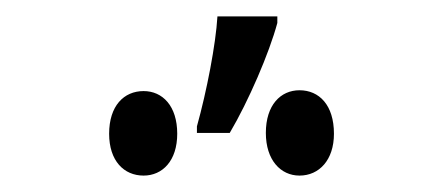

<svg xmlns="http://www.w3.org/2000/svg" viewBox="-20 -809 540 234"><path d="M220 -655V-647H260C283 -686 308 -744 318 -781V-789H245C243 -755 232 -698 220 -655ZM345 -595C369 -595 387 -614 387 -646C387 -681 369 -699 345 -699C322 -699 304 -681 304 -647C304 -614 322 -595 345 -595ZM155 -595C178 -595 196 -613 196 -646C196 -680 178 -698 155 -698C131 -698 113 -680 113 -646C113 -613 131 -595 155 -595Z"/></svg>

Font: Noto Sans Mono ExtraCondensed
Style: Regular
Weight: 400
Width: 2
Designer: Monotype Design Team
Foundry: Monotype Imaging Inc.
Version: Version 2.014